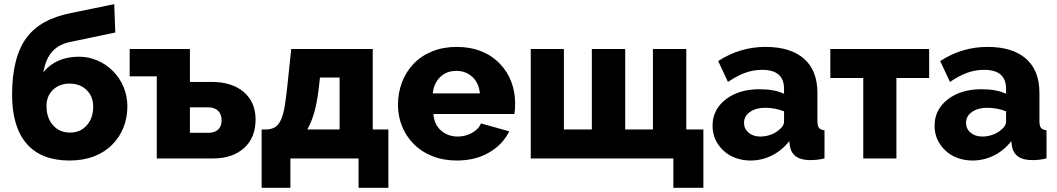

<svg xmlns="http://www.w3.org/2000/svg" viewBox="-20 -760 5068 921"><path d="M528 -740 318 -697Q245 -682 193.5 -653.5Q142 -625 108 -580Q38 -486 38 -306Q38 -151 108 -70.5Q178 10 314 10Q379 10 431 -10Q483 -30 519 -67Q554 -102 572.5 -149Q591 -196 591 -250Q591 -298 573 -342Q555 -386 522 -419Q489 -452 447 -470Q405 -488 359 -488Q303 -488 259.5 -468.5Q216 -449 188 -413Q199 -478 231 -513Q263 -548 318 -559L533 -604ZM314 -359Q364 -359 395.5 -328Q427 -297 427 -249Q427 -193 396 -158.5Q365 -124 316 -124Q266 -124 234.5 -159Q203 -194 203 -252Q203 -299 234 -329Q265 -359 314 -359Z M602 -525V-394H732V0H1003Q1095 0 1151 -50Q1206 -100 1206 -187Q1206 -270 1149 -319Q1092 -367 996 -367H891V-525ZM891 -245H981Q1009 -245 1026 -228.5Q1043 -212 1043 -183Q1043 -154 1026.5 -138.5Q1010 -123 981 -123H891Z M1373 141V0H1700V141H1843V-139H1768V-525H1377L1359 -354Q1352 -285 1345 -246Q1338 -207 1327 -184Q1316 -161 1301 -151Q1286 -141 1262 -139H1235V141ZM1508 -329 1515 -388H1609V-139H1454Q1474 -174 1487 -219Q1500 -264 1508 -329Z M2423 -130 2287 -168Q2276 -140 2244 -122.5Q2212 -105 2176 -105Q2129 -105 2096 -133.5Q2063 -162 2059 -213H2447Q2451 -230 2451 -264Q2451 -319 2432.5 -368Q2414 -417 2378 -454Q2341 -493 2288.5 -514Q2236 -535 2171 -535Q2106 -535 2053 -513.5Q2000 -492 1963 -453Q1927 -415 1908 -364.5Q1889 -314 1889 -257Q1889 -203 1908.5 -154.5Q1928 -106 1964 -70Q2001 -32 2054 -11Q2107 10 2171 10Q2260 10 2325.5 -28Q2391 -66 2423 -130ZM2169 -420Q2215 -420 2246 -391Q2277 -362 2282 -312H2056Q2061 -361 2091.5 -390.5Q2122 -420 2169 -420Z M3210 0V141H3354V-139H3272V-525H3112V-139H2979V-525H2819V-139H2685V-525H2526V0Z M3766 -83 3769 -59Q3781 8 3866 8Q3903 8 3935 0V-135Q3916 -137 3908.5 -146.5Q3901 -156 3901 -180V-315Q3901 -422 3836.5 -478.5Q3772 -535 3652 -535Q3529 -535 3425 -467L3472 -367Q3516 -397 3555 -411Q3594 -425 3636 -425Q3741 -425 3741 -334V-310Q3696 -332 3623 -332Q3524 -332 3461 -283Q3398 -234 3398 -157Q3398 -87 3450 -38Q3474 -15 3508 -2.5Q3542 10 3580 10Q3634 10 3682.5 -14Q3731 -38 3766 -83ZM3549 -171Q3549 -203 3577.5 -223Q3606 -243 3650 -243Q3698 -243 3741 -226V-176Q3741 -156 3718 -138Q3702 -123 3677.5 -114Q3653 -105 3627 -105Q3593 -105 3571 -123.5Q3549 -142 3549 -171Z M4437 -386V-525H3963V-386H4121V0H4280V-386Z M4831 -83 4834 -59Q4846 8 4931 8Q4968 8 5000 0V-135Q4981 -137 4973.5 -146.5Q4966 -156 4966 -180V-315Q4966 -422 4901.5 -478.5Q4837 -535 4717 -535Q4594 -535 4490 -467L4537 -367Q4581 -397 4620 -411Q4659 -425 4701 -425Q4806 -425 4806 -334V-310Q4761 -332 4688 -332Q4589 -332 4526 -283Q4463 -234 4463 -157Q4463 -87 4515 -38Q4539 -15 4573 -2.5Q4607 10 4645 10Q4699 10 4747.5 -14Q4796 -38 4831 -83ZM4614 -171Q4614 -203 4642.5 -223Q4671 -243 4715 -243Q4763 -243 4806 -226V-176Q4806 -156 4783 -138Q4767 -123 4742.5 -114Q4718 -105 4692 -105Q4658 -105 4636 -123.5Q4614 -142 4614 -171Z"/></svg>

Font: RT Raleway ExtraBold
Style: Regular
Weight: 400
Designer: Matt McInerney, Pablo Impallari, Rodrigo Fuenzalida — Edited by Milan Moffatt in April 2016
Foundry: Matt McInerney, Pablo Impallari, Rodrigo Fuenzalida — Edited by Milan Moffatt in April 2016
Version: Version 3.001